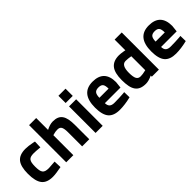

<svg xmlns="http://www.w3.org/2000/svg" viewBox="134 -1623 2558 2558"><g transform="rotate(-45 1413.0 -344.0)"><path d="M249 -512Q303 -512 382 -496L409 -490L405 -384Q365 -388 336 -390Q307 -392 288 -392Q254 -392 231.5 -385.5Q209 -379 196.5 -362.5Q184 -346 179 -319Q174 -292 174 -251Q174 -210 179 -182.5Q184 -155 196.5 -138.5Q209 -122 231.5 -115Q254 -108 289 -108L405 -116L409 -9Q303 12 246 12Q135 12 86.5 -50.5Q38 -113 38 -251Q38 -389 88 -450.5Q138 -512 249 -512Z M642 -376V0H508V-700H642V-476Q711 -512 766 -512Q816 -512 849.5 -497.5Q883 -483 903.5 -453Q924 -423 933 -378Q942 -333 942 -271V0H808V-268Q808 -331 793 -361.5Q778 -392 733 -392Q694 -392 655 -380Z M1195 0V-500H1061V0ZM1195 -564V-700H1061V-564Z M1723 -193H1429Q1430 -147 1453 -126.5Q1476 -106 1521 -106Q1614 -106 1687 -112L1715 -115L1717 -16Q1604 12 1509 12Q1396 12 1345 -48Q1294 -108 1294 -243Q1294 -512 1515 -512Q1733 -512 1733 -286ZM1428 -295H1601Q1601 -355 1582.5 -378.5Q1564 -402 1516 -402Q1468 -402 1448.5 -377.5Q1429 -353 1428 -295Z M2120 -700H2254V0H2121V-21Q2051 12 2000 12Q1946 12 1908.5 -3.5Q1871 -19 1848 -51.5Q1825 -84 1815 -133.5Q1805 -183 1805 -251Q1805 -388 1856 -450Q1907 -512 2012 -512Q2028 -512 2050 -509.5Q2072 -507 2101 -502L2120 -498ZM2106 -120 2120 -123V-386Q2067 -396 2022 -396Q1941 -396 1941 -252Q1941 -174 1959 -141Q1977 -108 2019 -108Q2060 -108 2106 -120Z M2782 -193H2488Q2489 -147 2512 -126.5Q2535 -106 2580 -106Q2673 -106 2746 -112L2774 -115L2776 -16Q2663 12 2568 12Q2455 12 2404 -48Q2353 -108 2353 -243Q2353 -512 2574 -512Q2792 -512 2792 -286ZM2487 -295H2660Q2660 -355 2641.5 -378.5Q2623 -402 2575 -402Q2527 -402 2507.5 -377.5Q2488 -353 2487 -295Z"/></g></svg>

Font: Sunflower
Style: Bold
Weight: 700
Designer: JIKJI
Foundry: JIKJI
Version: Version 1.00